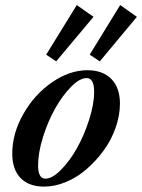

<svg xmlns="http://www.w3.org/2000/svg" viewBox="-20 -709 548 741"><path d="M196.8 -472.2 158.2 -498 276.4 -689.5 340.8 -644ZM365.2 -472.2 326.2 -498 443.8 -689.5 508.3 -644ZM149.9 11.2Q91.8 11.2 59.6 -21.7Q27.3 -54.7 27.3 -116.2Q27.3 -193.4 69.8 -268.6Q112.3 -343.8 180.2 -390.9Q248 -438 317.4 -438Q376.5 -438 409.7 -404.3Q442.9 -370.6 442.9 -309.1Q442.9 -263.7 426.3 -216.3Q409.7 -168.9 380.6 -128.9Q351.6 -88.9 314.9 -56.9Q278.3 -24.9 235.1 -6.8Q191.9 11.2 149.9 11.2ZM155.3 -19.5Q181.6 -19.5 215.3 -53.5Q249 -87.4 276.9 -137Q304.7 -186.5 324 -246.8Q343.3 -307.1 343.3 -355Q343.3 -407.7 314.5 -407.7Q287.6 -407.7 254.2 -373.8Q220.7 -339.8 192.9 -290.3Q165 -240.7 146 -180.2Q127 -119.6 127 -70.8Q127 -19.5 155.3 -19.5Z"/></svg>

Font: Elstob 14pt SemiBold
Style: Italic
Weight: 600
Italic angle: -20°
Designer: Peter S. Baker
Version: Version 1.015